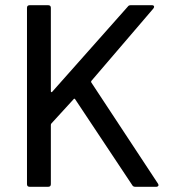

<svg xmlns="http://www.w3.org/2000/svg" viewBox="-20 -720 655 740"><path d="M84 -10V-690Q84 -700 95 -700H165Q176 -700 176 -690V-368Q176 -366 178 -365Q180 -364 181 -366L473 -695Q476 -700 485 -700H565Q572 -700 573.5 -696Q575 -692 571 -687L332 -408Q330 -404 332 -402L589 -12L591 -7Q591 -4 588.5 -2Q586 0 582 0H502Q493 0 490 -6L270 -337Q269 -339 267 -339.5Q265 -340 264 -338L178 -244Q176 -242 176 -238V-10Q176 0 165 0H95Q84 0 84 -10Z"/></svg>

Font: Barlow GEO Medium
Style: Regular
Weight: 500
Designer: Jeremy Tribby
Foundry: Tribby Type
Version: Version 1.408